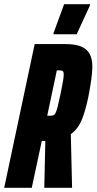

<svg xmlns="http://www.w3.org/2000/svg" viewBox="-39 -899 462 919"><path d="M-19 0 127 -688H274Q321 -688 349 -676.5Q377 -665 390 -641Q403 -617 403 -581Q403 -566 401.5 -549.5Q400 -533 397.5 -515.5Q395 -498 392 -480Q385 -437 376.5 -402.5Q368 -368 358 -340Q348 -312 334 -291.5Q320 -271 300 -257L306 0H173L178 -224Q177 -224 176 -224Q175 -224 174 -224H161L113 0ZM187 -345H200Q210 -345 216 -347Q222 -349 227 -358.5Q232 -368 237.5 -390.5Q243 -413 252 -455Q259 -490 262.5 -510.5Q266 -531 266 -542Q266 -552 263.5 -556Q261 -560 257 -561Q253 -562 246 -562H233ZM217 -735V-740L268 -879H392V-874L328 -735Z"/></svg>

Font: Saira UltraCondensed Black
Style: Italic
Weight: 900
Width: 1
Italic angle: -12°
Designer: Hector Gatti with collaboration of the Omnibus-Type team
Foundry: Omnibus-Type
Version: Version 1.101